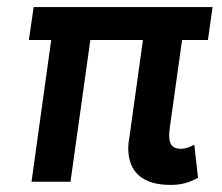

<svg xmlns="http://www.w3.org/2000/svg" viewBox="-20 -513 627 542"><path d="M461 9C487 9 509.5 5 539 -11L528.5 -104.5C518.5 -99 505 -93 491 -93C469 -93 457.5 -102.5 457.5 -131C457.5 -137.5 458.5 -145 459.5 -154L494 -400H567L580 -493H75L61.5 -400H124.5L69 0H179L235 -400H383.5L345 -123.5C343 -113.5 342 -103 342 -95C342 -26.5 383.5 9 461 9Z"/></svg>

Font: HK Grotesk SemiBold
Style: Italic
Weight: 600
Italic angle: -16°
Designer: Alfredo Marco Pradil
Foundry: Hanken Design Co.
Version: Version 3.001;FEAKit 1.0